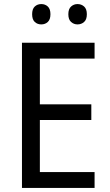

<svg xmlns="http://www.w3.org/2000/svg" viewBox="-20 -924 540 944"><path d="M445 0H88V-714H445V-636H176V-411H429V-334H176V-78H445ZM138 -854Q138 -880 151 -892Q164 -904 183 -904Q202 -904 215 -892Q228 -880 228 -854Q228 -828 215 -816Q202 -804 183 -804Q164 -804 151 -816Q138 -828 138 -854ZM316 -854Q316 -880 329.5 -892Q343 -904 361 -904Q380 -904 393.5 -892Q407 -880 407 -854Q407 -828 393.5 -816Q380 -804 361 -804Q343 -804 329.5 -816Q316 -828 316 -854Z"/></svg>

Font: Noto Sans Khmer SemiCondensed
Style: Regular
Weight: 400
Width: 4
Designer: Danh Hong and the Monotype Design Team
Foundry: Monotype Imaging Inc.
Version: Version 2.004; ttfautohint (v1.8.4.7-5d5b)